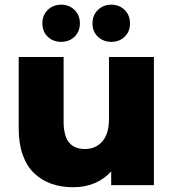

<svg xmlns="http://www.w3.org/2000/svg" viewBox="-20 -783 732 812"><path d="M289.1 8.8Q238.3 8.8 197 -5.9Q155.8 -20.5 124.5 -50.3Q93.3 -80.1 76.2 -127.9Q59.1 -175.8 59.1 -238.8V-542H249V-270Q249 -209 271.7 -180.9Q294.4 -152.8 338.9 -152.8Q384.3 -152.8 412.6 -184.6Q440.9 -216.3 440.9 -280.8V-542H630.9V0H450.2V-58.1Q389.2 8.8 289.1 8.8ZM451.2 -606Q417 -606 394 -627.7Q371.1 -649.4 371.1 -684.1Q371.1 -718.8 394 -741Q417 -763.2 451.2 -763.2Q484.4 -763.2 507.1 -741Q529.8 -718.8 529.8 -684.1Q529.8 -649.4 507.3 -627.7Q484.9 -606 451.2 -606ZM238.8 -606Q204.6 -606 181.9 -627.7Q159.2 -649.4 159.2 -684.1Q159.2 -718.8 181.9 -741Q204.6 -763.2 238.8 -763.2Q272.5 -763.2 295.2 -741Q317.9 -718.8 317.9 -684.1Q317.9 -649.4 295.2 -627.7Q272.5 -606 238.8 -606Z"/></svg>

Font: Montserrat ExtraBold
Style: Regular
Weight: 800
Designer: Julieta Ulanovsky
Foundry: Julieta Ulanovsky
Version: Version 9.000